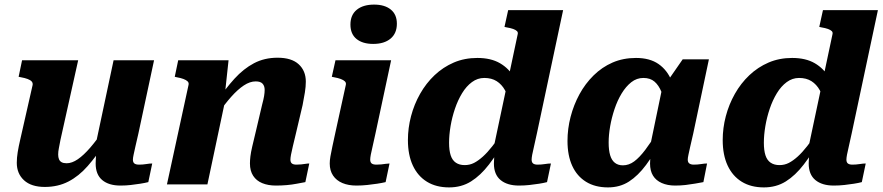

<svg xmlns="http://www.w3.org/2000/svg" viewBox="-20 -802 3838 835"><path d="M243 -194Q239 -172 236 -157.5Q233 -143 233 -130Q233 -118 236.5 -109.5Q240 -101 248 -96.5Q256 -92 270 -92Q293 -92 318.5 -109.5Q344 -127 372.5 -160Q401 -193 431 -238L437 -181Q400 -124 361.5 -80Q323 -36 277.5 -12.5Q232 11 175 11Q116 11 84.5 -18Q53 -47 53 -94Q53 -116 57 -140.5Q61 -165 68 -195L122 -433Q123 -442 117.5 -448Q112 -454 100 -458.5Q88 -463 71 -466L61 -468L76 -540H320ZM582 -222Q574 -188 569 -165.5Q564 -143 561 -129Q558 -115 558 -108Q558 -96 564.5 -91Q571 -86 585 -86Q601 -86 616 -88.5Q631 -91 642 -91L625 -10Q609 -6 589.5 -3Q570 0 549 2.5Q528 5 504 5Q453 5 424.5 -19Q396 -43 396 -91Q396 -96 396.5 -104.5Q397 -113 397.5 -124.5Q398 -136 399 -149L389 -140L474 -540H650Z M706 0H882L965 -392H958L974 -540H755L740 -468L749 -466Q766 -463 778 -458.5Q790 -454 796 -448Q802 -442 800 -433ZM1267 -222 1296 -345Q1302 -375 1306 -400.5Q1310 -426 1310 -447Q1310 -494 1279 -522.5Q1248 -551 1187 -551Q1130 -551 1084.5 -527Q1039 -503 999.5 -459.5Q960 -416 921 -358L926 -304Q957 -349 985.5 -381Q1014 -413 1040.5 -430.5Q1067 -448 1092 -448Q1113 -448 1122 -438Q1131 -428 1131 -411Q1131 -399 1128.5 -384Q1126 -369 1120 -347L1093 -232Q1083 -191 1077 -165Q1071 -139 1069 -122Q1067 -105 1067 -91Q1067 -59 1081 -37.5Q1095 -16 1120.5 -5.5Q1146 5 1180 5Q1204 5 1227 3Q1250 1 1270.5 -3Q1291 -7 1308 -10L1325 -91Q1318 -91 1309 -89.5Q1300 -88 1289.5 -87Q1279 -86 1269 -86Q1256 -86 1249.5 -91Q1243 -96 1243 -108Q1243 -115 1245.5 -129Q1248 -143 1253.5 -165.5Q1259 -188 1267 -222Z M1414 -91Q1414 -105 1417 -122Q1420 -139 1425.5 -165Q1431 -191 1440 -232L1484 -433Q1486 -442 1480 -448Q1474 -454 1462 -458.5Q1450 -463 1433 -466L1423 -468L1439 -540H1681L1613 -222Q1606 -188 1600.5 -165.5Q1595 -143 1592.5 -129Q1590 -115 1590 -108Q1590 -96 1596.5 -91Q1603 -86 1617 -86Q1628 -86 1638 -87Q1648 -88 1657.5 -89.5Q1667 -91 1674 -91L1657 -10Q1640 -6 1620 -3Q1600 0 1577 2.5Q1554 5 1530 5Q1495 5 1469 -6Q1443 -17 1428.5 -38.5Q1414 -60 1414 -91ZM1504 -695Q1504 -737 1531.5 -759.5Q1559 -782 1607 -782Q1653 -782 1679.5 -760.5Q1706 -739 1706 -699Q1706 -657 1678.5 -634Q1651 -611 1603 -611Q1557 -611 1530.5 -632.5Q1504 -654 1504 -695Z M1933 13Q1877 13 1837 -11.5Q1797 -36 1775.5 -82Q1754 -128 1754 -193Q1754 -245 1767.5 -296.5Q1781 -348 1807 -394Q1833 -440 1870 -475Q1907 -510 1953.5 -530Q2000 -550 2056 -550Q2115 -550 2154.5 -527Q2194 -504 2216 -464.5Q2238 -425 2245 -374L2198 -351Q2190 -385 2176 -410Q2162 -435 2140 -449Q2118 -463 2086 -463Q2057 -463 2032.5 -445Q2008 -427 1989.5 -396.5Q1971 -366 1958.5 -329Q1946 -292 1939.5 -253.5Q1933 -215 1933 -181Q1933 -148 1940 -126.5Q1947 -105 1962.5 -94.5Q1978 -84 2001 -84Q2023 -84 2041.5 -93.5Q2060 -103 2080 -121Q2100 -139 2121.5 -166.5Q2143 -194 2168 -231L2181 -200Q2143 -134 2106.5 -86.5Q2070 -39 2028.5 -13Q1987 13 1933 13ZM2237 5Q2186 5 2157 -19Q2128 -43 2128 -91Q2128 -96 2128.5 -103.5Q2129 -111 2129.5 -121.5Q2130 -132 2131 -145L2122 -137L2231 -651Q2234 -661 2228.5 -666.5Q2223 -672 2212 -676Q2201 -680 2183 -683L2174 -685L2190 -758H2429L2315 -222Q2308 -188 2302.5 -165.5Q2297 -143 2294.5 -129Q2292 -115 2292 -108Q2292 -96 2298.5 -91Q2305 -86 2318 -86Q2334 -86 2349.5 -88.5Q2365 -91 2376 -91L2359 -10Q2344 -6 2324.5 -3Q2305 0 2283 2.5Q2261 5 2237 5Z M2923 -340 2874 -335Q2868 -374 2856.5 -402.5Q2845 -431 2826.5 -447Q2808 -463 2778 -463Q2749 -463 2725.5 -444.5Q2702 -426 2683.5 -395.5Q2665 -365 2652.5 -327.5Q2640 -290 2633.5 -252.5Q2627 -215 2627 -182Q2627 -149 2633.5 -127Q2640 -105 2654 -94Q2668 -83 2689 -83Q2715 -83 2738 -100Q2761 -117 2786 -150Q2811 -183 2842 -233L2860 -198Q2824 -131 2789.5 -84.5Q2755 -38 2715.5 -12.5Q2676 13 2624 13Q2568 13 2528.5 -11.5Q2489 -36 2468.5 -81Q2448 -126 2448 -189Q2448 -242 2461.5 -294Q2475 -346 2500 -392Q2525 -438 2561.5 -474Q2598 -510 2644 -530Q2690 -550 2746 -550Q2806 -550 2844 -523.5Q2882 -497 2901 -450Q2920 -403 2923 -340ZM3063 -544 2995 -222Q2987 -188 2982 -165.5Q2977 -143 2974 -129Q2971 -115 2971 -108Q2971 -96 2978 -91Q2985 -86 2997 -86Q3014 -86 3029 -88.5Q3044 -91 3055 -91L3039 -10Q3023 -7 3003 -3.5Q2983 0 2961.5 2.5Q2940 5 2916 5Q2883 5 2858 -6Q2833 -17 2820 -38Q2807 -59 2807 -91Q2807 -99 2808 -112.5Q2809 -126 2811 -146L2801 -136L2860 -420L2870 -430L2949 -544Z M3302 13Q3246 13 3206 -11.5Q3166 -36 3144.5 -82Q3123 -128 3123 -193Q3123 -245 3136.5 -296.5Q3150 -348 3176 -394Q3202 -440 3239 -475Q3276 -510 3322.5 -530Q3369 -550 3425 -550Q3484 -550 3523.5 -527Q3563 -504 3585 -464.5Q3607 -425 3614 -374L3567 -351Q3559 -385 3545 -410Q3531 -435 3509 -449Q3487 -463 3455 -463Q3426 -463 3401.5 -445Q3377 -427 3358.5 -396.5Q3340 -366 3327.5 -329Q3315 -292 3308.5 -253.5Q3302 -215 3302 -181Q3302 -148 3309 -126.5Q3316 -105 3331.5 -94.5Q3347 -84 3370 -84Q3392 -84 3410.5 -93.5Q3429 -103 3449 -121Q3469 -139 3490.5 -166.5Q3512 -194 3537 -231L3550 -200Q3512 -134 3475.5 -86.5Q3439 -39 3397.5 -13Q3356 13 3302 13ZM3606 5Q3555 5 3526 -19Q3497 -43 3497 -91Q3497 -96 3497.5 -103.5Q3498 -111 3498.5 -121.5Q3499 -132 3500 -145L3491 -137L3600 -651Q3603 -661 3597.5 -666.5Q3592 -672 3581 -676Q3570 -680 3552 -683L3543 -685L3559 -758H3798L3684 -222Q3677 -188 3671.5 -165.5Q3666 -143 3663.5 -129Q3661 -115 3661 -108Q3661 -96 3667.5 -91Q3674 -86 3687 -86Q3703 -86 3718.5 -88.5Q3734 -91 3745 -91L3728 -10Q3713 -6 3693.5 -3Q3674 0 3652 2.5Q3630 5 3606 5Z"/></svg>

Font: Roboto Serif
Style: Bold Italic
Weight: 700
Italic angle: -10°
Designer: Greg Gazdowicz
Foundry: Commercial Type
Version: Version 1.008